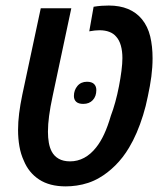

<svg xmlns="http://www.w3.org/2000/svg" viewBox="-20 -660 593 690"><path d="M216.3 9.8Q158.2 9.8 120.6 -14.9Q83 -39.6 65.4 -83Q54.7 -106 49.8 -134Q44.9 -162.1 44.9 -192.9Q44.9 -221.7 48.8 -252.7Q52.7 -283.7 60.1 -319.3L126.5 -630.4H236.3L169.4 -315.9Q160.6 -275.4 156.5 -244.1Q152.3 -212.9 152.3 -186.5Q152.3 -165 155.5 -147Q158.7 -128.9 166 -115.2Q174.8 -98.6 191.2 -89.4Q207.5 -80.1 231.9 -80.1Q258.8 -80.1 282.5 -92.8Q306.2 -105.5 325.7 -130.4Q341.3 -149.9 354.2 -177.7Q367.2 -205.6 378.4 -244.1Q386.7 -265.6 394.3 -293.2Q401.9 -320.8 407.5 -349.9Q413.1 -378.9 416.5 -405.3Q419.9 -431.6 419.9 -451.2Q419.9 -476.6 414.3 -496.3Q408.7 -516.1 397.5 -528.3Q388.2 -539.6 373 -545.4Q357.9 -551.3 337.4 -551.3Q329.1 -551.3 320.1 -550.3Q311 -549.3 300.8 -547.4L316.4 -635.7Q331.1 -638.2 345 -639.2Q358.9 -640.1 371.1 -640.1Q410.2 -640.1 440.2 -627.7Q470.2 -615.2 490.2 -590.8Q511.2 -564.9 519.8 -529.3Q528.3 -493.7 528.3 -450.7Q528.3 -418.5 523.9 -385Q519.5 -351.6 511.2 -313.5Q504.4 -278.8 494.1 -245.8Q483.9 -212.9 471.2 -183.3Q458.5 -153.8 443.8 -129.4Q422.4 -93.3 394.3 -65.4Q366.2 -37.6 336.9 -21Q317.9 -9.8 297.1 -2.9Q276.4 3.9 255.9 6.8Q235.4 9.8 216.3 9.8ZM279.3 -286.6Q262.2 -286.6 253.9 -294.2Q245.6 -301.8 245.6 -314.9Q245.6 -335.9 258.3 -351.1Q271 -366.2 292.5 -366.2Q309.6 -366.2 317.9 -358.2Q326.2 -350.1 326.2 -336.4Q326.2 -314 313.5 -300.3Q300.8 -286.6 279.3 -286.6Z"/></svg>

Font: Open Sans SemiCondensed SemiBold
Style: Italic
Weight: 600
Width: 4
Italic angle: -12°
Designer: Monotype Design Team
Foundry: Monotype Imaging Inc.
Version: Version 3.000